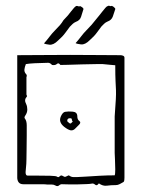

<svg xmlns="http://www.w3.org/2000/svg" viewBox="-20 -641 493 668"><path d="M172 4Q167 1 159.5 1Q152 1 144 1Q140 0 121.5 0Q103 0 84.5 0Q66 0 61 0Q42 0 40 -21V-449Q79 -449 126.5 -449.5Q174 -450 224 -450Q274 -450 319.5 -449.5Q365 -449 399 -449Q404 -449 408.5 -447Q413 -445 413 -440V-23Q413 -19 412.5 -14.5Q412 -10 410 -8Q403 -4 396.5 -0.5Q390 3 383 3Q366 3 352 5Q338 7 324 -3Q317 7 311 1.5Q305 -4 298 -2Q295 -1 281.5 -0.5Q268 0 250.5 0.5Q233 1 218.5 0.5Q204 0 198 0Q191 -1 185.5 4Q180 9 172 4ZM249 -25Q257 -25 278 -26.5Q299 -28 326.5 -29.5Q354 -31 379 -31Q381 -35 381 -52Q381 -69 380 -87Q379 -105 379 -109V-236Q382 -276 383 -295.5Q384 -315 383.5 -327.5Q383 -340 382 -358.5Q381 -377 381 -414Q378 -414 363.5 -415.5Q349 -417 338 -418Q335 -418 313.5 -418Q292 -418 264.5 -417Q237 -416 215.5 -415.5Q194 -415 190 -415Q184 -424 178 -418.5Q172 -413 161 -415Q154 -423 147 -422.5Q140 -422 132 -422Q121 -422 101 -421Q81 -420 70 -418Q66 -408 65 -399.5Q64 -391 70 -384Q72 -383 73 -379Q74 -375 72 -374V-312Q75 -307 73 -304Q63 -294 71 -279Q73 -275 74 -270Q75 -265 75 -260Q75 -249 68 -239Q63 -232 67 -228Q73 -220 73 -205Q73 -194 73 -169.5Q73 -145 72.5 -121Q72 -97 72 -86Q72 -79 71.5 -71Q71 -63 69 -42Q69 -30 76 -30Q88 -30 111 -30Q134 -30 155 -29.5Q176 -29 179 -26Q183 -23 187 -27Q192 -32 196 -30Q200 -28 204 -26Q208 -25 213.5 -28.5Q219 -32 221 -30Q228 -25 235 -25Q242 -25 249 -25ZM241 -193Q231 -183 216.5 -191Q202 -199 195 -208Q189 -216 189 -224Q189 -232 194.5 -241.5Q200 -251 207 -252Q218 -254 233.5 -252.5Q249 -251 249 -236Q249 -225 256 -220Q263 -215 255 -207ZM228 -213 232 -217Q234 -219 232 -220Q230 -221 230 -225Q230 -229 226 -229.5Q222 -230 219 -229Q214 -227 214 -221Q214 -218 216 -217Q218 -215 221.5 -212.5Q225 -210 228 -213ZM243 -491Q253 -502 262 -514Q271 -526 281 -536Q292 -547 298.5 -554.5Q305 -562 312 -571Q319 -580 325.5 -587.5Q332 -595 337 -602Q342 -608 346.5 -613.5Q351 -619 355 -620Q358 -622 361.5 -620.5Q365 -619 367 -620Q369 -622 375.5 -617Q382 -612 381 -609Q377 -596 372.5 -583.5Q368 -571 354 -566Q347 -563 342.5 -558.5Q338 -554 333 -549Q326 -540 317 -527.5Q308 -515 292 -501Q276 -485 262 -486.5Q248 -488 243 -491ZM133 -490Q143 -501 152 -513Q161 -525 171 -535Q182 -546 188.5 -553.5Q195 -561 201 -571Q209 -579 215.5 -586.5Q222 -594 227 -601Q232 -607 236.5 -612.5Q241 -618 245 -620Q248 -621 251.5 -619.5Q255 -618 257 -619Q259 -621 265.5 -616Q272 -611 270 -608Q266 -595 262 -582.5Q258 -570 244 -565Q237 -562 232.5 -557.5Q228 -553 223 -548Q216 -539 207 -526.5Q198 -514 182 -500Q166 -484 152 -485.5Q138 -487 133 -490Z"/></svg>

Font: Sankofa Display
Style: Regular
Weight: 400
Designer: Batsirai Madzonga
Foundry: Batsirai Madzonga
Version: Version 1.000; ttfautohint (v1.8.4.7-5d5b)